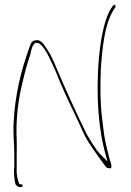

<svg xmlns="http://www.w3.org/2000/svg" viewBox="-20 -792 539 793"><path d="M36 -280C34 -235 39 -198 39 -152V-97H38C37 -76 39 -49 44 -31C45 -28 55 -19 61 -19L69 -20H70C73 -20 73 -19 73 -26C73 -27 71 -31 68 -31H61L60 -32C53 -46 47 -72 49 -98V-152C49 -172 50 -192 49 -213C45 -287 53 -359 66 -421C77 -471 90 -525 105 -566C108 -575 109 -598 122 -611L126 -615H131C133 -615 140 -615 144 -611C162 -596 171 -579 182 -557C197 -527 213 -492 227 -455C258 -381 297 -306 330 -232C351 -192 380 -155 403 -122C410 -112 416 -105 420 -100H422V-99C423 -99 428 -97 433 -97C439 -97 440 -97 440 -106C440 -112 438 -119 435 -128H434V-130C426 -160 416 -198 410 -236C407 -259 404 -284 401 -309C394 -368 394 -428 396 -496C401 -584 411 -690 448 -749L457 -763C457 -770 456 -773 452 -772H451C451 -772 449 -771 447 -769L438 -756C418 -725 403 -665 395 -608C375 -462 380 -293 412 -169L424 -125L391 -158C388 -161 386 -165 383 -169H380V-172C367 -190 353 -212 338 -238C294 -328 249 -426 210 -519C198 -547 188 -569 175 -588C161 -608 151 -628 130 -626C112 -625 108 -616 101 -595C68 -504 41 -399 36 -280ZM50 -95C50 -95 49 -95 49 -95C49 -95 50 -95 50 -95ZM438 -756Z"/></svg>

Font: Stray Cat
Style: HlCn
Weight: 100
Version: Version 1.0